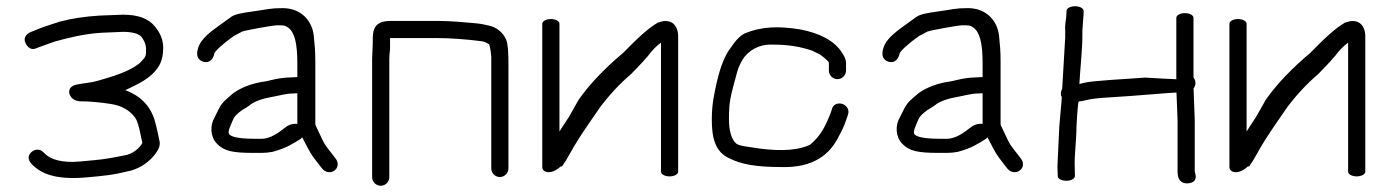

<svg xmlns="http://www.w3.org/2000/svg" viewBox="-20 -550 4441 615"><path d="M433.4 -431.7C442.9 -418.9 447.8 -405.9 447.8 -393.6C447.8 -369.3 448.2 -369.8 430.2 -350.6C414.4 -335.8 384.3 -318.2 323.7 -300.3C312.9 -297.1 301.8 -293.8 290.2 -290.4C273.4 -285.5 249 -283.8 225.1 -279C199.1 -273.7 199.4 -255 203.8 -245.6C207.5 -237.6 216.7 -226.8 235.4 -225.6L236.3 -225.5H237.2C265.4 -225.5 298.2 -222.7 335.6 -216.9C369.1 -211.7 394.1 -197.8 412.8 -173.4C418.1 -166.5 425.2 -146.7 431 -115.5C435.1 -93.3 438.3 -93.9 433.3 -87.6L433.1 -87.3L432.9 -87C421.7 -71.1 406.2 -60 386.6 -53.8C303.6 -37.4 309.5 -39.7 235.7 -32.7C177.8 -27.2 142.3 -40.2 126.1 -55.6L118.1 -63.2C106.8 -74 90.4 -72.6 79.8 -62C58.9 -41.3 84.1 -22 87.5 -18.8C118.7 10.9 169.9 26.4 260.6 17.9C317 12.5 339.3 11.4 400 -3.7C433 -13.5 459.8 -32.5 479.6 -59.9C488.4 -72.1 493.7 -84.7 491.1 -97.4C486.5 -118.9 482.2 -141.3 475.3 -165.2C461.3 -210.7 430.6 -242.6 381.5 -261.4C391.8 -266 404.4 -272.2 418.3 -279.3C451.4 -296.1 475.5 -315.7 489.2 -338.9C498.6 -354.9 502.8 -374.5 502.8 -397.3C502.8 -421.7 493.5 -444.6 476.1 -465.3C455.1 -491.5 420.6 -503 373.7 -503H373.2L297.9 -500C251.5 -497.2 208.2 -490.7 170.2 -480.3C159 -476.4 148 -472.7 137.2 -469.5C113.4 -462.3 99 -455.1 77.9 -447.2L77.3 -447L76.7 -446.7C66.1 -441.4 54.9 -430.1 60.3 -415.3C62.7 -408.6 74.7 -384.5 97.6 -396.1L126.7 -406.8C135.3 -410.1 144.4 -413.3 154.6 -416.6C194.5 -428 248.8 -441.5 303.2 -445L374.2 -448C406.8 -447.8 424.5 -441.5 433.4 -431.7Z M900.3 -146.3 900 -146.1 888.1 -137.5 887.7 -137.2C859.5 -114.2 836 -105.5 818.3 -105.5H793.1C743.1 -105.5 720.9 -112.4 714.9 -119.2L714.6 -119.5L714.3 -119.8C707.9 -126.2 717.4 -145.8 727.6 -169.1C731.1 -177.2 740 -186.3 755.7 -197.6C762.6 -201.5 772.2 -207.4 778.9 -212.2L779.4 -212.6L779.9 -213C792.5 -223.7 815.3 -233.1 850.5 -239.4C872.2 -243.2 896.3 -250.5 916.3 -250.5H917L932.4 -251.4V-153.3C921.6 -154.3 909.3 -152.1 900.3 -146.3ZM949.9 -106.7C974.6 -59.7 970.4 -62.4 1011 -11C1021.8 3.3 1039.9 5 1051.5 -3.9C1063.1 -12.2 1065.6 -28.7 1055 -42.2C1042.3 -58.4 1039.4 -62.7 1027.9 -77.3C1016.5 -91.7 1008.3 -111.8 998.9 -131.5L991.4 -147.3C990.5 -149.3 990 -151.2 990 -153.3V-348.9C990 -389.9 988.2 -401.4 985.3 -433.7C981 -480.6 947.1 -524 884.8 -524C844.3 -524 835.8 -519.5 788.2 -513.1C755.3 -508.7 732.6 -504.2 721.6 -496.7C704.9 -484.9 687.4 -471.9 670.2 -459.6C638.3 -436.2 618 -414.9 613.3 -391.4C610.9 -382 609.8 -370.3 617.1 -361.2C621.2 -356.2 626.8 -353.3 632.5 -351.9C651.8 -347 663.9 -362.3 666.7 -379.3C670.1 -387 690.6 -407.6 729.2 -434.8C740.8 -441 748.7 -445.1 755.7 -448.9C765.6 -452.7 852.9 -469 868 -469C879.4 -469 888 -468.6 889.5 -468.1L890.2 -467.9C925.5 -458.3 932.4 -406.1 932.4 -347.1V-303.1C932.4 -303.1 929.7 -303 928.7 -303L912.7 -302.1C893.7 -302 870.8 -299 850.2 -293.8L830.7 -289.4C792.2 -284.5 754.5 -271.4 726.7 -251.2C722.3 -247.1 715.2 -240.9 705.6 -232.8C694.5 -223.4 685.7 -211.8 679.5 -198.4C673.9 -186.5 669.8 -178.3 667.7 -174.7C651.8 -148.4 653.7 -112.1 674.2 -90.4C697.5 -65.4 726.8 -60.3 791.7 -60.3H819C829.7 -60.3 840.8 -61.4 852.3 -63.6L853.3 -63.7L854.2 -64C898.5 -76 918.4 -90 942.8 -105L943.4 -105.5L948 -110.4C948.6 -109.1 949.2 -107.9 949.9 -106.7Z M1227 17.5V-360.3C1227 -369.9 1227.8 -380.2 1229.3 -391.2L1229.4 -391.8V-424.7C1229.4 -426 1229.4 -425.7 1229.5 -428C1229.5 -428 1230 -428 1231.2 -428H1383.2C1419.3 -428 1471.6 -424.6 1523.9 -417.8C1529.3 -417 1536.8 -414.3 1546.4 -408.4C1548.3 -404.9 1551.6 -392.6 1553.6 -368.6V-10.5C1553.6 4.5 1566.1 17 1581.1 17C1596.1 17 1608.6 4.5 1608.6 -10.5V-341.4C1608.6 -382.7 1607.1 -408.5 1601.3 -422.8C1592.4 -444.5 1571 -463 1546.3 -468L1526.7 -472.2C1521.2 -473.4 1513.7 -474.4 1503.5 -475.5C1478.2 -477.8 1423.4 -483 1383.2 -483H1231.2C1184.6 -483 1174 -460.4 1174 -427.3V-411.3L1172 -362.8V17.5C1172 32.5 1184.5 45 1199.5 45C1214.5 45 1227 32.5 1227 17.5Z M1717 -474V-15C1717 -8.5 1721.2 1.9 1739.1 1.6C1750.1 1.3 1759.1 -4 1769.1 -11C1771.2 -13.1 1773.2 -14.8 1774.9 -16L1777.8 -17.6L1779.5 -16C1787.9 -27.5 1796 -40.5 1803.8 -55C1820.9 -86.5 1841.5 -118.3 1864.3 -151.6L1902.2 -206.6C1932.2 -246.5 1965.3 -281.9 2001.2 -312.6C2034.8 -346.7 2052.1 -366.3 2057.5 -373.1L2057.7 -373.4L2057.9 -374.1C2069.6 -389.4 2081.3 -401.4 2097.2 -413.6V0C2097.2 8.2 2109.7 15 2124.7 15C2139.7 15 2152.2 8.2 2152.2 0V-435C2152.2 -454 2143.2 -482.7 2111.9 -482.7C2104.7 -482.7 2097.4 -481 2089 -478L2088.4 -477.7L2087.9 -478C2055.5 -459.2 2022.7 -428.2 1976 -380.6C1919 -332.8 1869.7 -282.3 1833.5 -230.5L1802.3 -175.5C1791.5 -159.3 1781.8 -144.4 1772 -129V-474C1772 -482.2 1759.5 -489 1744.5 -489C1729.5 -489 1717 -482.2 1717 -474Z M2690 -324V-349C2690 -358.9 2685.1 -369.1 2677.1 -381C2654.2 -418.7 2605.8 -444.1 2542.1 -456C2473.7 -466.6 2420.6 -465.7 2364.5 -442.7C2336.8 -427.1 2320.2 -394.5 2319.3 -395.1C2301.6 -372.4 2287.8 -336.9 2276.3 -288.1C2268.8 -253.6 2260 -218.9 2260 -168C2260 -111 2269.1 -63 2317.9 -42.1C2352.7 -24.2 2402.1 -15.1 2477.7 -15C2588.3 -10.5 2638.4 -58.6 2664.2 -108.5C2676 -130.9 2682.2 -140.8 2692.4 -171.2L2696.3 -183C2702.2 -200.7 2689.2 -213.7 2677.6 -217.3C2666.4 -220.8 2648.3 -217.7 2644.3 -199.1L2640.7 -188.1C2623.8 -145.8 2608.9 -114.4 2574.3 -86.2C2540 -70 2488.5 -64.5 2414.9 -73.9C2403.6 -75.7 2386.7 -78 2368.5 -80.9C2353.6 -82.9 2344.1 -86.1 2339.2 -89.4C2322.5 -102.8 2315 -132.2 2315 -168C2315 -226.8 2319.3 -237.9 2341.2 -319.7C2346 -336.4 2353.7 -352.4 2364.5 -367.8C2389.8 -398 2422.7 -409.1 2458.3 -407.1L2459.1 -407H2459.9C2503.5 -407 2544.4 -400.6 2581.9 -387.6C2587.3 -384.9 2593.5 -381.9 2600.5 -378.4C2608.8 -375.5 2635 -353.9 2635 -349V-324C2635 -309 2647.4 -296.5 2662.5 -296.5C2677.5 -296.5 2690 -309 2690 -324Z M3095.3 -146.3 3095 -146.1 3083.1 -137.5 3082.7 -137.2C3054.5 -114.2 3031 -105.5 3013.3 -105.5H2988.1C2938.1 -105.5 2915.9 -112.4 2909.9 -119.2L2909.6 -119.5L2909.3 -119.8C2902.9 -126.2 2912.4 -145.8 2922.6 -169.1C2926.1 -177.2 2935 -186.3 2950.7 -197.6C2957.6 -201.5 2967.2 -207.4 2973.9 -212.2L2974.4 -212.6L2974.9 -213C2987.5 -223.7 3010.3 -233.1 3045.5 -239.4C3067.2 -243.2 3091.3 -250.5 3111.3 -250.5H3112L3127.4 -251.4V-153.3C3116.6 -154.3 3104.3 -152.1 3095.3 -146.3ZM3144.9 -106.7C3169.6 -59.7 3165.4 -62.4 3206 -11C3216.8 3.3 3234.9 5 3246.5 -3.9C3258.1 -12.2 3260.6 -28.7 3250 -42.2C3237.3 -58.4 3234.4 -62.7 3222.9 -77.3C3211.5 -91.7 3203.3 -111.8 3193.9 -131.5L3186.4 -147.3C3185.5 -149.3 3185 -151.2 3185 -153.3V-348.9C3185 -389.9 3183.2 -401.4 3180.3 -433.7C3176 -480.6 3142.1 -524 3079.8 -524C3039.3 -524 3030.8 -519.5 2983.2 -513.1C2950.3 -508.7 2927.6 -504.2 2916.6 -496.7C2899.9 -484.9 2882.4 -471.9 2865.2 -459.6C2833.3 -436.2 2813 -414.9 2808.3 -391.4C2805.9 -382 2804.8 -370.3 2812.1 -361.2C2816.2 -356.2 2821.8 -353.3 2827.5 -351.9C2846.8 -347 2858.9 -362.3 2861.7 -379.3C2865.1 -387 2885.6 -407.6 2924.2 -434.8C2935.8 -441 2943.7 -445.1 2950.7 -448.9C2960.6 -452.7 3047.9 -469 3063 -469C3074.4 -469 3083 -468.6 3084.5 -468.1L3085.2 -467.9C3120.5 -458.3 3127.4 -406.1 3127.4 -347.1V-303.1C3127.4 -303.1 3124.7 -303 3123.7 -303L3107.7 -302.1C3088.7 -302 3065.8 -299 3045.2 -293.8L3025.7 -289.4C2987.2 -284.5 2949.5 -271.4 2921.7 -251.2C2917.3 -247.1 2910.2 -240.9 2900.6 -232.8C2889.5 -223.4 2880.7 -211.8 2874.5 -198.4C2868.9 -186.5 2864.8 -178.3 2862.7 -174.7C2846.8 -148.4 2848.7 -112.1 2869.2 -90.4C2892.5 -65.4 2921.8 -60.3 2986.7 -60.3H3014C3024.7 -60.3 3035.8 -61.4 3047.3 -63.6L3048.3 -63.7L3049.2 -64C3093.5 -76 3113.4 -90 3137.8 -105L3138.4 -105.5L3143 -110.4C3143.6 -109.1 3144.2 -107.9 3144.9 -106.7Z M3423.5 -530C3408.5 -530 3396 -523.2 3396 -515V-509C3396 -488.6 3390.3 -476 3392 -451.6V-430.6L3382.3 -265.3C3380.5 -262.3 3378 -256.3 3378 -251C3378 -246.7 3378.4 -244.1 3381 -238.6C3380.3 -219.4 3374 -162.6 3373 -144.3L3367 -14.7L3367.1 -14C3367.7 -4.4 3368 2.7 3368 7V14C3368 22.5 3380.5 29 3395.5 29C3410.5 29 3423 22.5 3423 14V7C3423 1.3 3422.8 -6.1 3422.5 -15.4C3421 -55.8 3427.9 -97.3 3428 -142.5C3428.5 -148.8 3431.8 -224.8 3435.8 -225C3443 -225.5 3452.2 -227.3 3464.5 -230.5C3475 -233.2 3497.9 -236 3537.3 -238.3C3577.3 -240.7 3626.5 -244.3 3684.8 -249.1C3704.8 -251.2 3727.6 -252.3 3748.4 -253.6L3751.9 -163.8V-1C3751.9 14.3 3754.8 28 3768.9 35C3782.3 40 3797.5 36.8 3805.4 29.5C3814.9 17.3 3806.9 1.7 3806.9 -1V-165.2L3803.1 -266.9C3810.2 -275.9 3812.2 -290.2 3802.9 -301.5V-493C3802.9 -501.2 3790.4 -508 3775.4 -508C3760.3 -508 3747.9 -501.2 3747.9 -493V-296.2C3719.3 -297.5 3700.7 -298.1 3647.9 -301.5C3584.7 -296.4 3478.2 -291.9 3451 -284.4C3445.4 -282.9 3442.6 -282.1 3437.4 -281C3439.3 -320.6 3447 -394.1 3447 -431V-452.6L3451 -507.6V-515C3451 -523.2 3438.6 -530 3423.5 -530Z M3918 -474V-15C3918 -8.5 3922.2 1.9 3940.1 1.6C3951.1 1.3 3960.1 -4 3970.1 -11C3972.2 -13.1 3974.2 -14.8 3975.9 -16L3978.8 -17.6L3980.5 -16C3988.9 -27.5 3997 -40.5 4004.8 -55C4021.9 -86.5 4042.5 -118.3 4065.3 -151.6L4103.2 -206.6C4133.2 -246.5 4166.3 -281.9 4202.2 -312.6C4235.8 -346.7 4253.1 -366.3 4258.5 -373.1L4258.7 -373.4L4258.9 -374.1C4270.6 -389.4 4282.3 -401.4 4298.2 -413.6V0C4298.2 8.2 4310.7 15 4325.7 15C4340.7 15 4353.2 8.2 4353.2 0V-435C4353.2 -454 4344.2 -482.7 4312.9 -482.7C4305.7 -482.7 4298.4 -481 4290 -478L4289.4 -477.7L4288.9 -478C4256.5 -459.2 4223.7 -428.2 4177 -380.6C4120 -332.8 4070.7 -282.3 4034.5 -230.5L4003.3 -175.5C3992.5 -159.3 3982.8 -144.4 3973 -129V-474C3973 -482.2 3960.5 -489 3945.5 -489C3930.5 -489 3918 -482.2 3918 -474Z"/></svg>

Font: MewTooHand
Style: BdWide
Weight: 400
Designer: Mew Too, Robert Jablonski
Version: Version 0.77